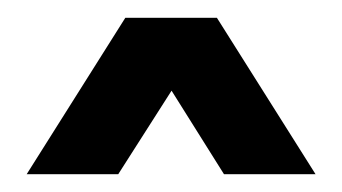

<svg xmlns="http://www.w3.org/2000/svg" viewBox="-20 -620 385 216"><path d="M10 -424 121 -600H224L335 -424H232L173 -518L113 -424Z"/></svg>

Font: Karantina
Style: Regular
Weight: 400
Designer: Rony Koch
Foundry: Rony Koch
Version: Version 1.000; ttfautohint (v1.8.3)